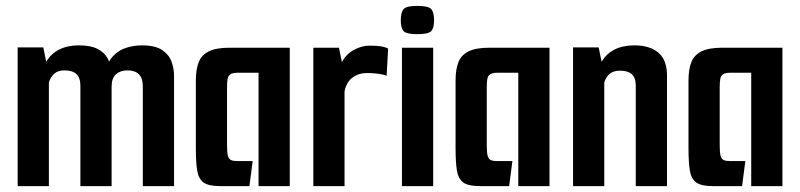

<svg xmlns="http://www.w3.org/2000/svg" viewBox="-20 -632 2717 652"><path d="M40 0V-471H127L137 -422Q152 -449 180.5 -463.5Q209 -478 248 -478Q288 -478 311 -466Q334 -454 344.5 -435.5Q355 -417 357 -396L335 -376Q343 -419 363 -440.5Q383 -462 409.5 -470Q436 -478 461 -478Q508 -478 531.5 -461.5Q555 -445 563 -421.5Q571 -398 571 -376V0H465V-337Q465 -367 451.5 -380Q438 -393 413 -393Q389 -393 374 -380Q359 -367 359 -337V0H253V-341Q253 -368 239.5 -380.5Q226 -393 199 -393Q177 -393 164.5 -382Q152 -371 146 -352V0Z M728 0Q688 0 671 -12.5Q654 -25 649.5 -53.5Q645 -82 645 -130V-358Q645 -397 655 -421.5Q665 -446 690 -458Q715 -470 760 -470H964V0H858V-385H788Q771 -385 763 -380Q755 -375 753 -364.5Q751 -354 751 -336V-137Q751 -114 754 -103Q757 -92 764.5 -88.5Q772 -85 786 -85H838L827 0Z M1044 0V-470H1131L1141 -421Q1156 -449 1182.5 -463Q1209 -477 1234 -477Q1261 -477 1275 -474.5Q1289 -472 1298 -467L1293 -375Q1282 -379 1264.5 -381.5Q1247 -384 1225 -384Q1198 -384 1177 -368.5Q1156 -353 1150 -321V0Z M1345 0V-470H1451V0ZM1397 -516Q1361 -516 1351 -526Q1341 -536 1341 -563Q1341 -591 1351 -601.5Q1361 -612 1397 -612Q1434 -612 1444 -601.5Q1454 -591 1454 -563Q1454 -536 1444 -526Q1434 -516 1397 -516Z M1610 0Q1570 0 1553 -12.5Q1536 -25 1531.5 -53.5Q1527 -82 1527 -130V-358Q1527 -397 1537 -421.5Q1547 -446 1572 -458Q1597 -470 1642 -470H1846V0H1740V-385H1670Q1653 -385 1645 -380Q1637 -375 1635 -364.5Q1633 -354 1633 -336V-137Q1633 -114 1636 -103Q1639 -92 1646.5 -88.5Q1654 -85 1668 -85H1720L1709 0Z M1926 -471H2013L2023 -422Q2038 -449 2066.5 -463.5Q2095 -478 2134 -478Q2187 -478 2216 -453Q2245 -428 2245 -376V0H2139V-340Q2139 -368 2125.5 -380Q2112 -392 2086 -392Q2063 -392 2050.5 -381.5Q2038 -371 2032 -352V0H1926Z M2401 0Q2361 0 2344 -12.5Q2327 -25 2322.5 -53.5Q2318 -82 2318 -130V-358Q2318 -397 2328 -421.5Q2338 -446 2363 -458Q2388 -470 2433 -470H2637V0H2531V-385H2461Q2444 -385 2436 -380Q2428 -375 2426 -364.5Q2424 -354 2424 -336V-137Q2424 -114 2427 -103Q2430 -92 2437.5 -88.5Q2445 -85 2459 -85H2511L2500 0Z"/></svg>

Font: Smooch Sans
Style: Bold
Weight: 700
Designer: Robert E. Leuschke
Foundry: Robert E. Leuschke
Version: Version 1.010